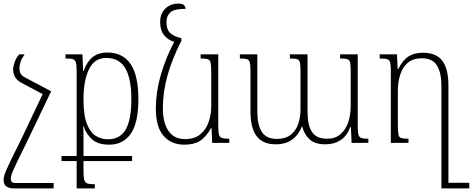

<svg xmlns="http://www.w3.org/2000/svg" viewBox="-28 -794 2628 1067"><path d="M109 -492Q92 -468 86 -449.5Q80 -431 80 -415Q80 -397 86.5 -385Q93 -373 112 -363L256 -287V-286L118 2Q88 61 71 97Q54 133 45.5 152.5Q37 172 34.5 182Q32 192 32 201Q32 211 37.5 217Q43 223 60 223H270V253H48Q23 253 7.5 242Q-8 231 -8 206Q-8 196 -4.5 182.5Q-1 169 9.5 145.5Q20 122 38.5 83.5Q57 45 88 -16L209 -271L91 -334Q45 -358 45 -409Q45 -425 53.5 -449Q62 -473 79 -492Z M314 101V73H398V-395Q398 -430 394 -445.5Q390 -461 377 -465Q364 -469 336 -469V-492H430L434 -399H437Q453 -448 485 -475Q517 -502 569 -502Q654 -502 697.5 -438.5Q741 -375 741 -244Q741 -111 698.5 -50.5Q656 10 579 10Q519 10 486 -17.5Q453 -45 436 -93H434Q436 -78 436 -45Q436 -12 436 33V73H706V101H436V153Q436 189 440 205Q444 221 457.5 225.5Q471 230 499 230V253H398V101ZM571 -20Q639 -20 670.5 -74Q702 -128 702 -243Q702 -357 668.5 -414.5Q635 -472 562 -472Q497 -472 466.5 -409Q436 -346 436 -243Q436 -152 455.5 -104Q475 -56 505.5 -38Q536 -20 571 -20Z M996 10Q924 10 881 -39Q838 -88 838 -191Q838 -281 865 -375.5Q892 -470 940 -561Q904 -573 883 -599.5Q862 -626 862 -671Q862 -718 890.5 -746Q919 -774 964 -774Q984 -774 993 -766.5Q1002 -759 1004 -745Q940 -745 918.5 -725Q897 -705 897 -670Q897 -629 919 -609.5Q941 -590 980 -582V-567Q930 -471 903.5 -377Q877 -283 877 -191Q877 -114 907.5 -67.5Q938 -21 1001 -21Q1053 -21 1085 -47.5Q1117 -74 1131.5 -116Q1146 -158 1146 -205V-392Q1146 -428 1142.5 -444.5Q1139 -461 1126.5 -465Q1114 -469 1087 -469V-492H1185V-98Q1185 -63 1188.5 -47.5Q1192 -32 1205 -27.5Q1218 -23 1246 -23V0H1151L1148 -81H1144Q1116 -31 1082.5 -10.5Q1049 10 996 10Z M1862 -492H1960V-97Q1960 -63 1963.5 -47.5Q1967 -32 1979.5 -27.5Q1992 -23 2019 -23V0H1926L1922 -87H1918Q1900 -38 1864.5 -15Q1829 8 1780 8Q1722 8 1692.5 -19.5Q1663 -47 1652 -90H1649Q1632 -45 1596 -18.5Q1560 8 1504 8Q1432 8 1398 -37.5Q1364 -83 1364 -173V-398Q1364 -432 1360.5 -446.5Q1357 -461 1344.5 -465Q1332 -469 1305 -469V-492H1402V-173Q1402 -100 1427 -61Q1452 -22 1511 -22Q1558 -22 1587 -44.5Q1616 -67 1629 -104.5Q1642 -142 1642 -188V-396Q1642 -430 1639 -445.5Q1636 -461 1623.5 -465Q1611 -469 1583 -469V-492H1681V-173Q1681 -98 1706 -60.5Q1731 -23 1790 -23Q1835 -23 1864 -48Q1893 -73 1907 -114Q1921 -155 1921 -203V-396Q1921 -430 1918 -445.5Q1915 -461 1902.5 -465Q1890 -469 1862 -469Z M2322 -501Q2396 -501 2430 -456.5Q2464 -412 2464 -318V222H2580V253H2425V-320Q2425 -388 2401 -429Q2377 -470 2316 -470Q2268 -470 2239 -446Q2210 -422 2196.5 -380.5Q2183 -339 2183 -287V-96Q2183 -61 2186.5 -45.5Q2190 -30 2202.5 -26.5Q2215 -23 2242 -23V0H2144V-396Q2144 -430 2140.5 -445.5Q2137 -461 2124 -465Q2111 -469 2082 -469V-492H2178L2182 -410H2185Q2209 -459 2241.5 -480Q2274 -501 2322 -501Z"/></svg>

Font: Noto Serif Armenian SemiCondensed ExtraLight
Style: Regular
Weight: 200
Width: 4
Designer: Monotype Design Team
Foundry: Monotype Imaging Inc.
Version: Version 2.008; ttfautohint (v1.8.4.7-5d5b)